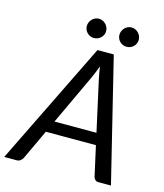

<svg xmlns="http://www.w3.org/2000/svg" viewBox="-156 -984 920 1080"><g transform="rotate(15 304.0 -444.5)"><path d="M437.5 -265.5 372 -562Q369.5 -575.5 366 -593.2Q362.5 -611 360 -631.5Q352.5 -610.5 345 -593Q337.5 -575.5 331.5 -561.5L193 -265.5ZM593 0H521Q508.5 0 501.5 -6.2Q494.5 -12.5 491.5 -22.5L452.5 -197.5H161L79 -22.5Q74.5 -13.5 65.2 -6.8Q56 0 44.5 0H-28.5L322.5 -716.5H417.5ZM342 -831.5Q342 -820 337.5 -810Q333 -800 325 -792.5Q317 -785 306.8 -780.8Q296.5 -776.5 285 -776.5Q274 -776.5 264 -780.8Q254 -785 246.2 -792.5Q238.5 -800 234 -810Q229.5 -820 229.5 -831.5Q229.5 -843.5 234 -853.8Q238.5 -864 246.2 -872Q254 -880 264 -884.5Q274 -889 285 -889Q296.5 -889 306.8 -884.5Q317 -880 325 -872Q333 -864 337.5 -853.8Q342 -843.5 342 -831.5ZM532 -831.5Q532 -820 527.5 -810Q523 -800 515.2 -792.5Q507.5 -785 497.2 -780.8Q487 -776.5 475.5 -776.5Q464 -776.5 453.8 -780.8Q443.5 -785 436 -792.5Q428.5 -800 424 -810Q419.5 -820 419.5 -831.5Q419.5 -843.5 424 -853.8Q428.5 -864 436 -872Q443.5 -880 453.8 -884.5Q464 -889 475.5 -889Q487 -889 497.2 -884.5Q507.5 -880 515.2 -872Q523 -864 527.5 -853.8Q532 -843.5 532 -831.5Z"/></g></svg>

Font: Lato 2
Style: Italic
Weight: 400
Italic angle: -7°
Designer: Lukasz Dziedzic with Adam Twardoch and Botio Nikoltchev
Foundry: tyPoland Lukasz Dziedzic
Version: Version 2.015; 2015-08-06; http://www.latofonts.com/